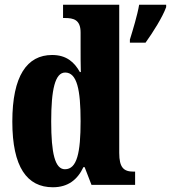

<svg xmlns="http://www.w3.org/2000/svg" viewBox="-20 -780 721 810"><path d="M203 10C267 10 307 -22 332 -75H337L366 0H550V-56H543C502 -56 483 -73 483 -135V-760H246V-704H254C290 -704 320 -697 320 -643V-588C320 -549 320 -506 321 -476H317C294 -517 261 -548 200 -548C94 -548 32 -460 32 -267C32 -75 94 10 203 10ZM528 -613V-600H594C625 -643 666 -708 681 -750V-760H567C560 -717 540 -652 528 -613ZM254 -66C212 -66 196 -133 196 -268C196 -401 212 -474 255 -474C305 -474 320 -401 320 -269C320 -136 305 -66 254 -66Z"/></svg>

Font: Noto Serif Devanagari ExtraCondensed Black
Style: Regular
Weight: 900
Width: 2
Designer: Universal Thirst, Indian Type Foundry and the Monotype Design Team
Foundry: Monotype Imaging Inc.
Version: Version 2.004